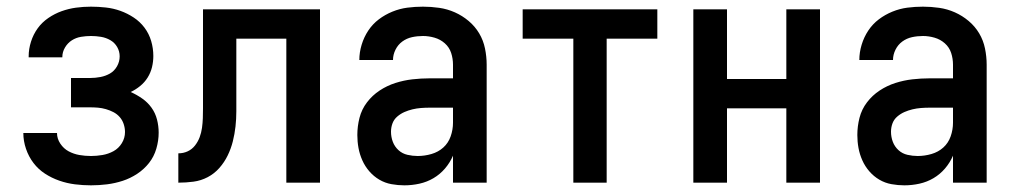

<svg xmlns="http://www.w3.org/2000/svg" viewBox="-20 -548 3040 576"><path d="M253 8Q229 8 205 5Q181 2 158 -6Q135 -14 115 -27Q95 -40 80.5 -59Q66 -78 58 -101.5Q50 -125 50 -149Q50 -149 50 -149Q50 -149 50 -149H151Q151 -149 151 -149Q151 -149 151 -149Q151 -132 161 -117Q171 -102 186 -94Q201 -86 218 -83Q235 -80 253 -80Q270 -80 287.5 -83Q305 -86 320.5 -94.5Q336 -103 345.5 -118.5Q355 -134 355 -152Q355 -164 351 -176Q347 -188 339 -197Q331 -206 320.5 -211.5Q310 -217 298 -220.5Q286 -224 274 -225Q262 -226 250 -226H193V-314H250Q266 -314 281.5 -317Q297 -320 310 -327.5Q323 -335 331 -349Q339 -363 339 -379Q339 -394 331.5 -407Q324 -420 311 -427.5Q298 -435 283 -437.5Q268 -440 253 -440Q238 -440 223 -437.5Q208 -435 195.5 -427Q183 -419 175 -405.5Q167 -392 167 -377Q167 -377 167 -376.5Q167 -376 167 -376H66Q66 -377 66 -377.5Q66 -378 66 -379Q66 -401 73 -423Q80 -445 93 -463Q106 -481 125 -494Q144 -507 165 -514.5Q186 -522 208 -525Q230 -528 253 -528Q275 -528 297.5 -525.5Q320 -523 341 -515.5Q362 -508 381 -495.5Q400 -483 413.5 -465Q427 -447 433.5 -425Q440 -403 440 -380Q440 -363 436 -346.5Q432 -330 423 -315.5Q414 -301 400.5 -290Q387 -279 372 -272Q390 -264 406.5 -252.5Q423 -241 434.5 -225Q446 -209 451 -189.5Q456 -170 456 -150Q456 -126 449 -102Q442 -78 427 -59Q412 -40 391.5 -26.5Q371 -13 348 -5.5Q325 2 301 5Q277 8 253 8Z M515 0V-88Q530 -88 543 -94Q556 -100 565 -111.5Q574 -123 579 -136.5Q584 -150 586 -164.5Q588 -179 588.5 -193.5Q589 -208 589 -223Q589 -225 589 -227.5Q589 -230 589 -232Q589 -239 589 -246.5Q589 -254 589 -261V-520H940V0H839V-432H689V-259Q689 -237 689 -214Q689 -191 686.5 -168.5Q684 -146 678.5 -124Q673 -102 663 -81.5Q653 -61 638 -44Q623 -27 603 -16.5Q583 -6 560.5 -3Q538 0 515 0Z M1193 8Q1174 8 1154.5 4.5Q1135 1 1118 -9Q1101 -19 1088 -34Q1075 -49 1067 -67Q1059 -85 1055.5 -104Q1052 -123 1052 -143Q1052 -169 1058.5 -194.5Q1065 -220 1081 -241Q1097 -262 1119 -276.5Q1141 -291 1166 -299Q1191 -307 1217 -310Q1243 -313 1269 -313H1339V-354Q1339 -372 1333.5 -389Q1328 -406 1314.5 -418Q1301 -430 1283.5 -435Q1266 -440 1249 -440Q1232 -440 1216 -436.5Q1200 -433 1187 -423.5Q1174 -414 1166.5 -399Q1159 -384 1159 -368Q1159 -368 1159 -368Q1159 -368 1159 -368H1058Q1058 -368 1058 -368Q1058 -368 1058 -368Q1058 -391 1065 -414Q1072 -437 1085 -456.5Q1098 -476 1116.5 -490Q1135 -504 1157 -513Q1179 -522 1202 -525Q1225 -528 1249 -528Q1273 -528 1297.5 -524.5Q1322 -521 1344.5 -511Q1367 -501 1386 -485Q1405 -469 1417.5 -448Q1430 -427 1435 -402.5Q1440 -378 1440 -354V0H1339V-81Q1330 -60 1315 -42.5Q1300 -25 1280.5 -13.5Q1261 -2 1238.5 3Q1216 8 1193 8ZM1233 -80Q1254 -80 1274.5 -86Q1295 -92 1310 -105.5Q1325 -119 1332 -139Q1339 -159 1339 -180V-225H1269Q1256 -225 1243 -224Q1230 -223 1217.5 -220Q1205 -217 1193.5 -212Q1182 -207 1172 -198.5Q1162 -190 1157.5 -178Q1153 -166 1153 -153Q1153 -137 1158.5 -122.5Q1164 -108 1175.5 -97.5Q1187 -87 1202.5 -83.5Q1218 -80 1233 -80Z M1700 0V-432H1548V-520H1952V-432H1800V0Z M2060 0V-520H2161V-311H2339V-520H2440V0H2339V-223H2161V0Z M2693 8Q2674 8 2654.5 4.5Q2635 1 2618 -9Q2601 -19 2588 -34Q2575 -49 2567 -67Q2559 -85 2555.5 -104Q2552 -123 2552 -143Q2552 -169 2558.5 -194.5Q2565 -220 2581 -241Q2597 -262 2619 -276.5Q2641 -291 2666 -299Q2691 -307 2717 -310Q2743 -313 2769 -313H2839V-354Q2839 -372 2833.5 -389Q2828 -406 2814.5 -418Q2801 -430 2783.5 -435Q2766 -440 2749 -440Q2732 -440 2716 -436.5Q2700 -433 2687 -423.5Q2674 -414 2666.5 -399Q2659 -384 2659 -368Q2659 -368 2659 -368Q2659 -368 2659 -368H2558Q2558 -368 2558 -368Q2558 -368 2558 -368Q2558 -391 2565 -414Q2572 -437 2585 -456.5Q2598 -476 2616.5 -490Q2635 -504 2657 -513Q2679 -522 2702 -525Q2725 -528 2749 -528Q2773 -528 2797.5 -524.5Q2822 -521 2844.5 -511Q2867 -501 2886 -485Q2905 -469 2917.5 -448Q2930 -427 2935 -402.5Q2940 -378 2940 -354V0H2839V-81Q2830 -60 2815 -42.5Q2800 -25 2780.5 -13.5Q2761 -2 2738.5 3Q2716 8 2693 8ZM2733 -80Q2754 -80 2774.5 -86Q2795 -92 2810 -105.5Q2825 -119 2832 -139Q2839 -159 2839 -180V-225H2769Q2756 -225 2743 -224Q2730 -223 2717.5 -220Q2705 -217 2693.5 -212Q2682 -207 2672 -198.5Q2662 -190 2657.5 -178Q2653 -166 2653 -153Q2653 -137 2658.5 -122.5Q2664 -108 2675.5 -97.5Q2687 -87 2702.5 -83.5Q2718 -80 2733 -80Z"/></svg>

Font: Zed Sans Semibold
Style: Regular
Weight: 600
Designer: Belleve Invis
Foundry: Belleve Invis
Version: Version 1.0.0; ttfautohint (v1.8.4)